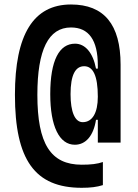

<svg xmlns="http://www.w3.org/2000/svg" viewBox="-20 -723 626 873"><path d="M351.6 130.9C391.6 130.9 419.9 127.4 447.8 118.7V13.7C422.4 22.5 393.6 25.9 351.6 25.9C210.4 25.9 149.9 -68.8 149.9 -292C149.9 -496.6 200.2 -598.1 302.7 -598.1C383.3 -598.1 424.8 -541 424.8 -425.8V-411.1H416.5C402.8 -483.4 367.2 -524.4 321.3 -524.4C249.5 -524.4 208.5 -449.2 208.5 -294.9C208.5 -148.9 249.5 -64.9 320.3 -64.9C370.1 -64.9 405.3 -106 416.5 -178.2H424.8V-74.7H528.3V-428.7C528.3 -611.8 453.1 -702.6 302.7 -702.6C132.3 -702.6 47.9 -566.4 47.9 -292C47.9 4.4 138.7 130.9 351.6 130.9ZM356 -167.5C320.8 -167.5 300.8 -213.9 300.8 -294.9C300.8 -383.3 323.2 -421.9 362.8 -421.9C402.8 -421.9 424.8 -379.4 424.8 -283.2C424.8 -209.5 399.9 -167.5 356 -167.5Z"/></svg>

Font: Cascadia Mono SemiBold
Style: Regular
Weight: 600
Monospace: yes
Designer: Aaron Bell
Foundry: Saja Typeworks
Version: Version 2404.023